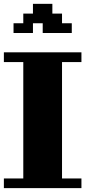

<svg xmlns="http://www.w3.org/2000/svg" viewBox="-20 -970 440 990"><path d="M399.9 -49.8V0H0V-49.8H100.1V-649.9H0V-700.2H399.9V-649.9H299.8V-49.8ZM350.1 -799.8H200.2V-850.1H149.9V-799.8H49.8V-850.1H100.1V-899.9H149.9V-950.2H250V-899.9H299.8V-850.1H350.1Z"/></svg>

Font: Redaction 50
Style: Bold
Weight: 700
Designer: Jeremy Mickel / Forest Young
Foundry: MCKL
Version: Version 2.001;hotconv 1.0.113;makeotfexe 2.5.65598 DEVELOPME